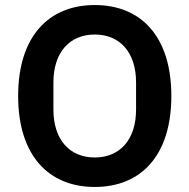

<svg xmlns="http://www.w3.org/2000/svg" viewBox="-20 -730 752 762"><path d="M356 12C540 12 660 -113 660 -349C660 -585 540 -710 356 -710C173 -710 52 -585 52 -349C52 -113 173 12 356 12ZM356 -105C256 -105 192 -176 192 -295V-403C192 -522 256 -593 356 -593C456 -593 520 -522 520 -403V-295C520 -176 456 -105 356 -105Z"/></svg>

Font: IBM Plex Thai SemiBold
Style: Regular
Weight: 600
Designer: Mike Abbink, Paul van der Laan, Pieter van Rosmalen, Ben Mitchell, Mark Frömberg
Foundry: Bold Monday
Version: Version 1.0